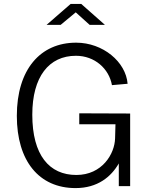

<svg xmlns="http://www.w3.org/2000/svg" viewBox="-20 -951 773 981"><path d="M438 -824H516L395 -931H341L218 -824H290L367 -888ZM366 10C479 10 548 -48 587 -116V0H645V-371L385 -372V-316H570L568 -244C566 -165 502 -57 370 -57C232 -57 145 -158 145 -365C145 -559 230 -666 368 -666C464 -666 537 -600 552 -516L632 -523C623 -635 506 -733 369 -733C186 -733 66 -596 66 -359C66 -129 179 10 366 10Z"/></svg>

Font: United Sans Light
Style: Regular
Weight: 300
Designer: Pablo Impallari, Rodrigo Fuenzalida (Modified by Dan O. Williams)
Version: Version 1.000;PS 001.000;hotconv 1.0.88;makeotf.lib2.5.64775